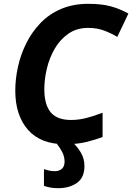

<svg xmlns="http://www.w3.org/2000/svg" viewBox="-20 -745 692 1005"><path d="M322 10Q192 10 126 -66Q60 -142 60 -270Q60 -333 74.5 -397.5Q89 -462 118.5 -520.5Q148 -579 193 -625.5Q238 -672 300.5 -698.5Q363 -725 442 -725Q510 -725 557.5 -712.5Q605 -700 652 -674L594 -552Q560 -572 523.5 -585.5Q487 -599 442 -599Q382 -599 338.5 -569Q295 -539 267 -491Q239 -443 225.5 -387Q212 -331 212 -278Q212 -197 245.5 -157Q279 -117 352 -117Q393 -117 434.5 -128Q476 -139 517 -155V-28Q487 -16 437 -3Q387 10 322 10ZM285 240Q260 240 242 236.5Q224 233 210 228V140Q224 145 237.5 148Q251 151 265 151Q290 151 304 138.5Q318 126 318 101Q318 75 306 51.5Q294 28 272 0H360Q386 24 404 55Q422 86 422 124Q422 185 382.5 212.5Q343 240 285 240Z"/></svg>

Font: Noto IKEA Latin
Style: Bold Italic
Weight: 700
Italic angle: -12°
Designer: Monotype Design Team
Foundry: Monotype Imaging Inc.
Version: Version 1.0